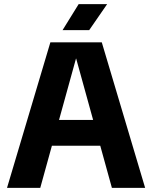

<svg xmlns="http://www.w3.org/2000/svg" viewBox="-20 -910 737 930"><path d="M14 0 224 -705H473L683 0H522L349 -626H348L175 0ZM184 -204V-329H513V-204ZM361 -890H499L412 -764H283Z"/></svg>

Font: TikTok Sans 24pt
Style: Bold
Weight: 700
Version: Version 4.000